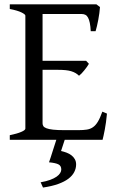

<svg xmlns="http://www.w3.org/2000/svg" viewBox="-20 -635 536 872"><path d="M325.7 111.8Q325.7 129.9 317.1 146.5Q308.6 163.1 290.5 176.8Q272.5 190.4 243.9 200.7Q215.3 210.9 175.3 216.8L164.6 192.9Q189.9 188.5 207.8 181.9Q225.6 175.3 236.8 167.5Q248 159.7 253.2 151.1Q258.3 142.6 258.3 134.8Q258.3 118.2 245.6 111.6Q232.9 105 202.6 102.1Q205.1 95.2 210.4 79.1Q214.8 65.4 222.7 40.5Q228 23.9 235.8 0H24.4V-21Q57.6 -27.8 76.4 -35.9Q95.2 -43.9 95.2 -50.8V-564Q95.2 -569.8 77.4 -578.6Q59.6 -587.4 24.4 -594.2V-615.2H418L434.1 -603Q433.1 -590.3 431.2 -575.2Q429.2 -560.1 426.3 -544.9Q423.3 -529.8 420.2 -516.1Q417 -502.4 414.1 -493.2H392.1Q391.1 -515.6 387.9 -530.8Q384.8 -545.9 379.9 -554.9Q375 -564 367.9 -567.6Q360.8 -571.3 352.1 -571.3H173.3V-358.9H371.1L383.8 -345.2Q379.9 -338.4 374.3 -330.6Q368.7 -322.8 362.5 -315.2Q356.4 -307.6 350.3 -301.3Q344.2 -294.9 338.9 -291Q331.5 -298.3 323 -303.2Q314.5 -308.1 303.5 -311.5Q292.5 -314.9 277.6 -316.4Q262.7 -317.9 242.2 -317.9H173.3V-75.2Q173.3 -67.9 176.8 -62.3Q180.2 -56.6 190.9 -52.5Q201.7 -48.3 221.2 -46.1Q240.7 -43.9 272.9 -43.9H335.9Q358.4 -43.9 374.3 -46.4Q390.1 -48.8 402.3 -57.4Q414.6 -65.9 424.6 -82.5Q434.6 -99.1 444.8 -127.9L465.8 -119.1Q461.9 -77.1 455.8 -45.7Q449.7 -14.2 445.8 0H273.9L257.3 50.8Q270 53.7 282.5 58.3Q294.9 63 304.4 70.3Q314 77.6 319.8 87.9Q325.7 98.1 325.7 111.8Z"/></svg>

Font: Gentium Plus Afr
Style: Regular
Weight: 400
Designer: J. Victor Gaultney, Annie Olsen, Iska Routamaa, Becca Hirsbrunner
Foundry: SIL International
Version: Version 5.000